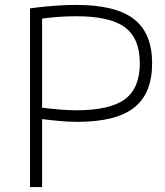

<svg xmlns="http://www.w3.org/2000/svg" viewBox="-20 -760 670 780"><path d="M102 -726Q138 -731 171 -734Q204 -737 234 -738.5Q264 -740 290 -740Q450 -740 524 -682.5Q598 -625 598 -503Q598 -380 524.5 -322.5Q451 -265 295 -265Q259 -265 221 -268.5Q183 -272 127 -279L129 -325Q187 -318 222.5 -315Q258 -312 290 -312Q427 -312 487.5 -357Q548 -402 548 -503Q548 -604 487.5 -649Q427 -694 290 -694Q253 -694 211.5 -691Q170 -688 123 -680L151 -707V0H102Z"/></svg>

Font: M PLUS 2 Light
Style: Regular
Weight: 300
Designer: Coji Morishita
Foundry: UNDERFOREST DESIGN
Version: Version 1.001